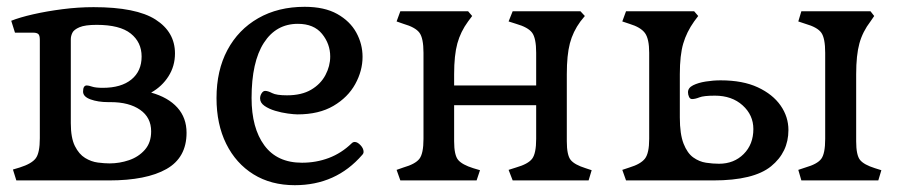

<svg xmlns="http://www.w3.org/2000/svg" viewBox="-20 -530 2654 564"><path d="M28 0 18 -32 38 -38Q73 -49 85 -65Q97 -81 97 -124V-413Q97 -426 92.5 -430Q88 -434 78 -434H24L13 -469Q38 -479 77.5 -488Q117 -497 163.5 -503Q210 -509 255 -509Q380 -509 437 -472.5Q494 -436 494 -373Q494 -336 475 -306Q456 -276 424 -258Q474 -244 501 -214Q528 -184 528 -140Q528 -67 469 -33.5Q410 0 300 0ZM302 -50Q331 -50 359 -59.5Q387 -69 405.5 -90Q424 -111 424 -144Q424 -185 391.5 -207.5Q359 -230 305 -230H298Q268 -230 246 -238Q224 -246 224 -261Q224 -279 235 -279Q240 -279 250.5 -275.5Q261 -272 282 -272Q336 -272 366 -296.5Q396 -321 396 -364Q396 -406 364 -431.5Q332 -457 264 -457Q230 -457 213.5 -450Q197 -443 192.5 -433.5Q188 -424 188 -415V-168Q188 -125 200 -101Q212 -77 230 -66Q248 -55 267.5 -52.5Q287 -50 302 -50Z M846 14Q776 14 724.5 -18Q673 -50 644.5 -107.5Q616 -165 616 -242Q616 -323 648 -383Q680 -443 738.5 -476.5Q797 -510 875 -510Q933 -510 970.5 -489Q1008 -468 1026.5 -434.5Q1045 -401 1045 -363Q1045 -322 1023.5 -283Q1002 -244 959.5 -219Q917 -194 854 -194Q844 -194 825.5 -196.5Q807 -199 788.5 -204.5Q770 -210 757 -219Q744 -228 744 -241Q744 -249 748.5 -256Q753 -263 759 -263Q767 -263 779.5 -256.5Q792 -250 823 -250Q866 -250 894 -266.5Q922 -283 936 -309.5Q950 -336 950 -364Q950 -401 926 -430.5Q902 -460 855 -460Q791 -460 755 -404Q719 -348 719 -242Q719 -154 756.5 -103Q794 -52 867 -52Q909 -52 946 -66Q983 -80 1013 -109Q1017 -113 1022 -113Q1030 -113 1039 -103.5Q1048 -94 1048 -84Q1048 -79 1044 -75Q967 14 846 14Z M1156 0 1145 -31 1165 -38Q1200 -48 1212 -63.5Q1224 -79 1224 -122V-375Q1224 -418 1212 -434Q1200 -450 1165 -460L1145 -467L1156 -497H1355L1367 -483L1355 -467Q1333 -437 1323.5 -402.5Q1314 -368 1314 -312V-279H1555V-375Q1555 -418 1543 -434Q1531 -450 1496 -460L1474 -467L1486 -497H1685L1698 -483L1685 -467Q1663 -437 1654 -402.5Q1645 -368 1645 -312V-115Q1645 -74 1656.5 -60Q1668 -46 1700 -36L1718 -30L1709 0H1486L1474 -31L1496 -38Q1531 -48 1543 -63.5Q1555 -79 1555 -122V-221H1314V-115Q1314 -74 1326 -60Q1338 -46 1370 -36L1390 -30L1380 0Z M1819 0 1808 -31 1829 -38Q1862 -48 1874.5 -64Q1887 -80 1887 -122V-375Q1887 -416 1874.5 -433Q1862 -450 1829 -460L1808 -467L1819 -497H2019L2031 -483L2019 -467Q1997 -436 1987 -402Q1977 -368 1977 -312V-185Q1977 -136 1988 -108Q1999 -80 2016.5 -67.5Q2034 -55 2054 -52Q2074 -49 2092 -49Q2136 -49 2164.5 -77.5Q2193 -106 2193 -151Q2193 -192 2161.5 -220.5Q2130 -249 2080 -249Q2047 -249 2034.5 -244Q2022 -239 2013 -239Q2007 -239 2004 -245.5Q2001 -252 2001 -259Q2001 -272 2016 -279.5Q2031 -287 2053 -290.5Q2075 -294 2097 -294Q2162 -294 2206 -273.5Q2250 -253 2273 -220Q2296 -187 2296 -148Q2296 -83 2245 -41.5Q2194 0 2075 0ZM2334 0 2325 -31 2346 -38Q2381 -48 2392.5 -63.5Q2404 -79 2404 -122V-375Q2404 -418 2392.5 -434Q2381 -450 2346 -460L2325 -467L2334 -497H2537L2548 -483L2537 -467Q2514 -437 2504.5 -402.5Q2495 -368 2495 -312V-115Q2495 -74 2506.5 -60Q2518 -46 2550 -36L2569 -30L2560 0Z"/></svg>

Font: Gabriela
Style: Regular
Weight: 400
Designer: Eduardo Rodriguez Tunni
Foundry: Eduardo Rodriguez Tunni
Version: Version 2.001;gftools[0.9.26]